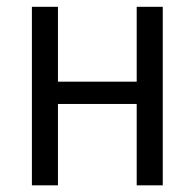

<svg xmlns="http://www.w3.org/2000/svg" viewBox="-20 -556 584 576"><path d="M153.8 -535.6V-311H390.1V-535.6H468.3V0H390.1V-244.1H153.8V0H75.7V-535.6Z"/></svg>

Font: Open Sans SemiCondensed
Style: Regular
Weight: 400
Width: 4
Designer: Monotype Design Team
Foundry: Monotype Imaging Inc.
Version: Version 3.000